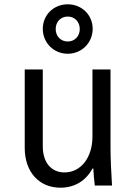

<svg xmlns="http://www.w3.org/2000/svg" viewBox="-20 -863 640 893"><path d="M494 -180V-540H410V-228C410 -130 356 -61 280 -61C218 -61 179 -108 179 -182V-540H95V-175C95 -64 161 10 261 10C328 10 380 -23 410 -79H414C415 -53 418 -27 421 0H501C497 -63 494 -129 494 -180ZM179 -729C179 -664 230 -613 295 -613C360 -613 411 -664 411 -729C411 -793 361 -843 295 -843C229 -843 179 -793 179 -729ZM295 -670C263 -670 239 -694 239 -728C239 -762 263 -786 295 -786C327 -786 351 -762 351 -728C351 -694 327 -670 295 -670Z"/></svg>

Font: CommitMono
Style: 400Regular
Weight: 400
Monospace: yes
Designer: Eigil Nikolajsen
Foundry: Eigil Nikolajsen
Version: Version 1.143